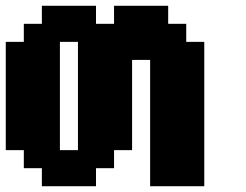

<svg xmlns="http://www.w3.org/2000/svg" viewBox="-20 -645 852 665"><path d="M500 0H687.5V-500H625V-562.5H562.5V-625H375V-562.5H312.5V-625H125V-562.5H62.5V-500H0V-125H62.5V-62.5H125V0H312.5V-62.5H375V-125H437.5V-437.5H500ZM250 -125H187.5V-500H250Z"/></svg>

Font: Faithful 32x
Style: Semibold
Weight: 400
Foundry: Faithful Resource Pack
Version: Version 1.0; January 27, 2023